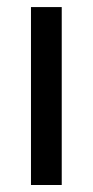

<svg xmlns="http://www.w3.org/2000/svg" viewBox="-20 -528 265 548"><path d="M68.4 0H156.2V-507.8H68.4Z"/></svg>

Font: Giphurs
Style: Regular
Weight: 400
Version: Version 2.010